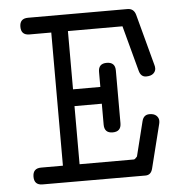

<svg xmlns="http://www.w3.org/2000/svg" viewBox="-48 -665 698 728"><g transform="rotate(-5 301.0 -300.5)"><path d="M85 -554.2Q53.2 -554.2 53.2 -585.9Q53.2 -617.7 85 -617.7H463.4Q487.8 -617.7 494.6 -592.8L546.9 -397.5Q548.8 -391.6 548.8 -384.8Q548.8 -373.5 539.6 -365.2Q530.3 -356.9 512.2 -356.9Q491.7 -356.9 485.4 -381.3L439 -554.2H231.4V-332.5H335.4V-389.6Q335.4 -421.4 367.2 -421.4Q399.4 -421.4 399.4 -389.6V-189Q399.4 -156.7 367.2 -156.7Q335.4 -156.7 335.4 -189V-268.6H231.4V-47.4H438Q442.4 -47.4 450.7 -57.6L483.4 -189Q489.3 -213.4 511.7 -213.4Q529.3 -213.4 538.1 -204.8Q546.9 -196.3 546.9 -185.1Q546.9 -179.2 545.4 -173.3L503.9 -7.3Q498 17.1 476.6 17.1L85 16.6Q53.2 16.6 53.2 -15.1Q53.2 -47.4 85 -47.4H168V-554.2Z"/></g></svg>

Font: Erica Type
Style: Regular
Weight: 400
Designer: Peter Wiegel
Foundry: Peter Wiegel
Version: Version 1.000 2010 initial release